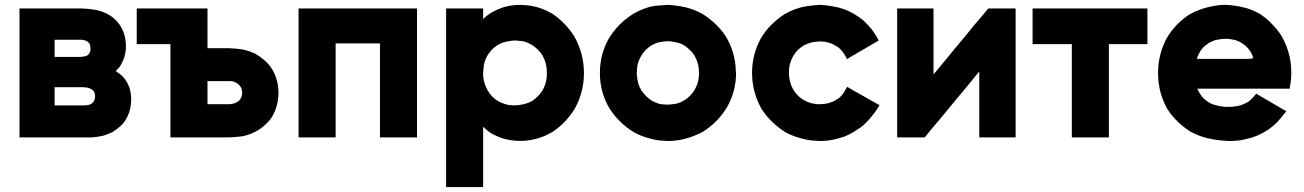

<svg xmlns="http://www.w3.org/2000/svg" viewBox="-20 -544 5256 774"><path d="M446.3 -257.8Q455.1 -252 462.9 -246.1Q470.7 -240.2 477.5 -232.4Q485.4 -223.6 491.2 -213.9Q496.1 -204.1 501 -193.4Q508.8 -168.9 508.8 -142.6Q508.8 -133.8 507.8 -125Q504.9 -90.8 486.3 -60.5Q476.6 -44.9 462.9 -33.2Q449.2 -21.5 433.6 -11.7Q417 -3.9 399.4 2Q380.9 6.8 362.3 8.8Q360.4 8.8 357.4 8.8Q354.5 8.8 351.6 9.8Q348.6 9.8 340.8 9.8Q334 9.8 332 9.8Q299.8 9.8 268.6 9.8Q236.3 9.8 205.1 9.8Q183.6 9.8 163.1 9.8Q142.6 9.8 121.1 9.8Q105.5 9.8 89.8 9.8Q74.2 9.8 58.6 9.8Q58.6 7.8 58.6 4.9Q58.6 2.9 58.6 0Q58.6 -56.6 58.6 -113.3Q58.6 -170.9 58.6 -227.5Q58.6 -266.6 58.6 -305.7Q58.6 -344.7 58.6 -383.8Q58.6 -415 58.6 -446.3Q58.6 -478.5 58.6 -509.8Q61.5 -509.8 64.5 -509.8Q66.4 -509.8 69.3 -509.8Q96.7 -509.8 124 -509.8Q152.3 -509.8 179.7 -509.8Q198.2 -509.8 217.8 -509.8Q236.3 -509.8 254.9 -509.8Q262.7 -509.8 291 -509.8Q319.3 -509.8 311.5 -509.8Q337.9 -508.8 361.3 -504.9Q384.8 -501 408.2 -490.2Q424.8 -482.4 438.5 -470.7Q452.1 -459 462.9 -443.4Q482.4 -414.1 486.3 -379.9Q491.2 -344.7 480.5 -311.5Q477.5 -301.8 472.7 -293Q468.8 -284.2 462.9 -275.4Q460 -271.5 456.1 -267.6Q453.1 -263.7 449.2 -260.7Q448.2 -259.8 448.2 -258.8Q447.3 -258.8 446.3 -257.8ZM200.2 -314.5Q204.1 -314.5 208 -314.5Q211.9 -314.5 215.8 -314.5Q224.6 -314.5 232.4 -314.5Q241.2 -314.5 250 -314.5Q267.6 -314.5 281.2 -314.5Q294.9 -314.5 299.8 -314.5Q299.8 -314.5 299.8 -314.5Q299.8 -314.5 299.8 -314.5Q311.5 -314.5 324.2 -317.4Q335.9 -320.3 341.8 -332Q345.7 -340.8 344.7 -350.6Q344.7 -360.4 340.8 -368.2Q335.9 -375 329.1 -378.9Q322.3 -381.8 314.5 -382.8Q313.5 -382.8 312.5 -382.8Q312.5 -383.8 311.5 -383.8Q307.6 -383.8 304.7 -383.8Q300.8 -383.8 299.8 -383.8Q293.9 -383.8 287.1 -383.8Q280.3 -383.8 274.4 -383.8Q265.6 -383.8 256.8 -383.8Q249 -383.8 240.2 -383.8Q230.5 -383.8 219.7 -383.8Q210 -383.8 200.2 -383.8Q200.2 -380.9 200.2 -378.9Q200.2 -376 200.2 -373Q200.2 -366.2 200.2 -359.4Q200.2 -351.6 200.2 -344.7Q200.2 -337.9 200.2 -331.1Q200.2 -324.2 200.2 -316.4Q200.2 -316.4 200.2 -315.4Q200.2 -314.5 200.2 -314.5ZM200.2 -192.4Q200.2 -189.5 200.2 -186.5Q200.2 -183.6 200.2 -180.7Q200.2 -172.9 200.2 -166Q200.2 -158.2 200.2 -151.4Q200.2 -143.6 200.2 -134.8Q200.2 -127 200.2 -119.1Q205.1 -119.1 210 -119.1Q214.8 -119.1 219.7 -119.1Q229.5 -119.1 239.3 -119.1Q249 -119.1 258.8 -119.1Q273.4 -119.1 288.1 -119.1Q302.7 -119.1 317.4 -119.1Q324.2 -119.1 332 -120.1Q338.9 -121.1 345.7 -124Q349.6 -126 352.5 -128.9Q355.5 -131.8 358.4 -135.7Q363.3 -144.5 363.3 -156.2Q363.3 -168 357.4 -176.8Q354.5 -180.7 350.6 -182.6Q347.7 -185.5 342.8 -187.5Q334 -191.4 325.2 -191.4Q315.4 -192.4 317.4 -192.4Q309.6 -192.4 301.8 -192.4Q293.9 -192.4 286.1 -192.4Q275.4 -192.4 264.6 -192.4Q253.9 -192.4 243.2 -192.4Q233.4 -192.4 224.6 -192.4Q214.8 -192.4 205.1 -192.4Q204.1 -192.4 202.1 -192.4Q201.2 -192.4 200.2 -192.4Z M816.4 -349.6Q825.2 -349.6 834 -349.6Q841.8 -349.6 850.6 -349.6Q858.4 -349.6 866.2 -349.6Q874 -349.6 881.8 -349.6Q886.7 -349.6 892.6 -349.6Q898.4 -349.6 904.3 -349.6Q931.6 -348.6 957 -344.7Q982.4 -339.8 1007.8 -328.1Q1027.3 -317.4 1043 -303.7Q1059.6 -290 1072.3 -272.5Q1101.6 -228.5 1102.5 -172.9Q1102.5 -171.9 1102.5 -169.9Q1102.5 -116.2 1076.2 -72.3Q1063.5 -53.7 1047.9 -40Q1032.2 -25.4 1012.7 -14.6Q977.5 3.9 946.3 6.8Q915 9.8 904.3 9.8Q877 9.8 849.6 9.8Q822.3 9.8 794.9 9.8Q776.4 9.8 758.8 9.8Q740.2 9.8 722.7 9.8Q709 9.8 695.3 9.8Q680.7 9.8 667 9.8Q667 7.8 667 4.9Q667 2.9 667 0Q667 -43 667 -85.9Q667 -127.9 667 -170.9Q667 -200.2 667 -229.5Q667 -258.8 667 -288.1Q667 -307.6 667 -327.1Q667 -346.7 667 -366.2Q654.3 -366.2 641.6 -366.2Q627.9 -366.2 615.2 -366.2Q604.5 -366.2 593.8 -366.2Q584 -366.2 573.2 -366.2Q562.5 -366.2 551.8 -366.2Q542 -366.2 531.2 -366.2Q531.2 -368.2 531.2 -371.1Q531.2 -373 531.2 -376Q531.2 -389.6 531.2 -404.3Q531.2 -418 531.2 -432.6Q531.2 -442.4 531.2 -452.1Q531.2 -460.9 531.2 -470.7Q531.2 -480.5 531.2 -490.2Q531.2 -500 531.2 -509.8Q534.2 -509.8 536.1 -509.8Q539.1 -509.8 541 -509.8Q571.3 -509.8 601.6 -509.8Q631.8 -509.8 662.1 -509.8Q682.6 -509.8 703.1 -509.8Q723.6 -509.8 744.1 -509.8Q762.7 -509.8 780.3 -509.8Q797.9 -509.8 816.4 -509.8Q816.4 -507.8 816.4 -504.9Q816.4 -502.9 816.4 -500Q816.4 -481.4 816.4 -463.9Q816.4 -445.3 816.4 -426.8Q816.4 -415 816.4 -402.3Q816.4 -389.6 816.4 -377Q816.4 -373 816.4 -369.1Q816.4 -365.2 816.4 -360.4Q816.4 -358.4 816.4 -355.5Q816.4 -352.5 816.4 -349.6ZM816.4 -216.8Q816.4 -212.9 816.4 -209Q816.4 -205.1 816.4 -200.2Q816.4 -191.4 816.4 -182.6Q816.4 -173.8 816.4 -165Q816.4 -155.3 816.4 -144.5Q816.4 -134.8 816.4 -124Q819.3 -124 822.3 -124Q826.2 -124 829.1 -124Q836.9 -124 844.7 -124Q851.6 -124 859.4 -124Q875 -124 885.7 -124Q896.5 -124 904.3 -124Q912.1 -124 918.9 -126Q925.8 -127 932.6 -130.9Q937.5 -133.8 942.4 -136.7Q946.3 -140.6 949.2 -145.5Q957 -157.2 956.1 -170.9Q956.1 -184.6 949.2 -195.3Q945.3 -200.2 941.4 -204.1Q936.5 -208 931.6 -210.9Q926.8 -212.9 922.9 -214.8Q918 -215.8 914.1 -216.8Q913.1 -216.8 912.1 -216.8Q912.1 -216.8 911.1 -216.8Q908.2 -216.8 906.2 -216.8Q904.3 -216.8 904.3 -216.8Q898.4 -216.8 892.6 -216.8Q886.7 -216.8 879.9 -216.8Q872.1 -216.8 864.3 -216.8Q855.5 -216.8 847.7 -216.8Q839.8 -216.8 833 -216.8Q825.2 -216.8 817.4 -216.8Q817.4 -216.8 817.4 -216.8Q816.4 -216.8 816.4 -216.8Z M1333 -369.1Q1333 -328.1 1333 -288.1Q1333 -247.1 1333 -207Q1333 -176.8 1333 -147.5Q1333 -118.2 1333 -88.9Q1333 -63.5 1333 -39.1Q1333 -14.6 1333 9.8Q1330.1 9.8 1328.1 9.8Q1325.2 9.8 1323.2 9.8Q1308.6 9.8 1293.9 9.8Q1279.3 9.8 1264.6 9.8Q1253.9 9.8 1244.1 9.8Q1234.4 9.8 1223.6 9.8Q1213.9 9.8 1204.1 9.8Q1194.3 9.8 1183.6 9.8Q1183.6 7.8 1183.6 4.9Q1183.6 2.9 1183.6 0Q1183.6 -56.6 1183.6 -113.3Q1183.6 -170.9 1183.6 -227.5Q1183.6 -266.6 1183.6 -305.7Q1183.6 -344.7 1183.6 -383.8Q1183.6 -415 1183.6 -446.3Q1183.6 -478.5 1183.6 -509.8Q1186.5 -509.8 1189.5 -509.8Q1191.4 -509.8 1194.3 -509.8Q1246.1 -509.8 1297.9 -509.8Q1349.6 -509.8 1401.4 -509.8Q1437.5 -509.8 1472.7 -509.8Q1508.8 -509.8 1543.9 -509.8Q1573.2 -509.8 1602.5 -509.8Q1631.8 -509.8 1661.1 -509.8Q1661.1 -507.8 1661.1 -504.9Q1661.1 -502.9 1661.1 -500Q1661.1 -482.4 1661.1 -463.9Q1661.1 -446.3 1661.1 -428.7Q1661.1 -389.6 1661.1 -350.6Q1661.1 -311.5 1661.1 -272.5Q1661.1 -233.4 1661.1 -194.3Q1661.1 -155.3 1661.1 -116.2Q1661.1 -85 1661.1 -53.7Q1661.1 -21.5 1661.1 9.8Q1658.2 9.8 1656.2 9.8Q1653.3 9.8 1651.4 9.8Q1636.7 9.8 1622.1 9.8Q1607.4 9.8 1592.8 9.8Q1582 9.8 1572.3 9.8Q1562.5 9.8 1551.8 9.8Q1542 9.8 1532.2 9.8Q1522.5 9.8 1511.7 9.8Q1511.7 7.8 1511.7 4.9Q1511.7 2.9 1511.7 0Q1511.7 -43 1511.7 -85.9Q1511.7 -128.9 1511.7 -172.9Q1511.7 -202.1 1511.7 -231.4Q1511.7 -260.7 1511.7 -291Q1511.7 -310.5 1511.7 -330.1Q1511.7 -349.6 1511.7 -369.1Q1492.2 -369.1 1471.7 -369.1Q1451.2 -369.1 1431.6 -369.1Q1416 -369.1 1400.4 -369.1Q1384.8 -369.1 1369.1 -369.1Q1364.3 -369.1 1359.4 -369.1Q1353.5 -369.1 1348.6 -369.1Q1344.7 -369.1 1340.8 -369.1Q1336.9 -369.1 1333 -369.1Z M1927.7 -466.8Q1934.6 -474.6 1942.4 -480.5Q1951.2 -487.3 1959 -492.2Q1972.7 -500 1986.3 -505.9Q2000 -511.7 2015.6 -516.6Q2031.2 -520.5 2046.9 -522.5Q2063.5 -524.4 2080.1 -524.4Q2085.9 -523.4 2092.8 -523.4Q2099.6 -523.4 2106.4 -522.5Q2133.8 -519.5 2159.2 -510.7Q2184.6 -502 2209 -487.3Q2235.4 -468.8 2256.8 -446.3Q2278.3 -423.8 2294.9 -397.5Q2333 -330.1 2334 -252.9Q2334 -251 2334 -249Q2334 -173.8 2297.9 -107.4Q2281.2 -80.1 2260.7 -57.6Q2240.2 -35.2 2213.9 -16.6Q2167 13.7 2112.3 21.5Q2056.6 29.3 2002.9 12.7Q1991.2 8.8 1979.5 2.9Q1967.8 -2 1957 -8.8Q1949.2 -14.6 1941.4 -20.5Q1934.6 -26.4 1927.7 -33.2Q1927.7 -7.8 1927.7 16.6Q1927.7 41 1927.7 66.4Q1927.7 86.9 1927.7 107.4Q1927.7 127.9 1927.7 148.4Q1927.7 164.1 1927.7 179.7Q1927.7 194.3 1927.7 210Q1924.8 210 1922.9 210Q1919.9 210 1918 210Q1903.3 210 1888.7 210Q1874 210 1859.4 210Q1848.6 210 1838.9 210Q1829.1 210 1818.4 210Q1808.6 210 1798.8 210Q1789.1 210 1778.3 210Q1778.3 207 1778.3 205.1Q1778.3 202.1 1778.3 200.2Q1778.3 120.1 1778.3 41Q1778.3 -39.1 1778.3 -118.2Q1778.3 -172.9 1778.3 -227.5Q1778.3 -282.2 1778.3 -336.9Q1778.3 -379.9 1778.3 -422.9Q1778.3 -466.8 1778.3 -509.8Q1781.2 -509.8 1784.2 -509.8Q1786.1 -509.8 1789.1 -509.8Q1803.7 -509.8 1818.4 -509.8Q1833 -509.8 1847.7 -509.8Q1857.4 -509.8 1867.2 -509.8Q1877.9 -509.8 1887.7 -509.8Q1897.5 -509.8 1907.2 -509.8Q1918 -509.8 1927.7 -509.8Q1927.7 -507.8 1927.7 -504.9Q1927.7 -502.9 1927.7 -500Q1927.7 -493.2 1927.7 -486.3Q1927.7 -479.5 1927.7 -473.6Q1927.7 -471.7 1927.7 -469.7Q1927.7 -468.8 1927.7 -466.8ZM2055.7 -380.9Q2037.1 -379.9 2020.5 -376Q2002.9 -372.1 1987.3 -363.3Q1973.6 -354.5 1962.9 -343.8Q1952.1 -332 1944.3 -319.3Q1931.6 -295.9 1929.7 -274.4Q1927.7 -252 1927.7 -250Q1927.7 -247.1 1927.7 -243.2Q1927.7 -240.2 1927.7 -237.3Q1929.7 -221.7 1933.6 -207Q1938.5 -192.4 1946.3 -178.7Q1954.1 -165 1964.8 -154.3Q1975.6 -143.6 1989.3 -135.7Q2000 -129.9 2011.7 -126Q2022.5 -122.1 2034.2 -120.1Q2036.1 -120.1 2037.1 -120.1Q2039.1 -120.1 2040 -120.1Q2047.9 -119.1 2051.8 -119.1Q2055.7 -119.1 2055.7 -119.1Q2074.2 -120.1 2091.8 -124Q2108.4 -127.9 2125 -136.7Q2137.7 -145.5 2148.4 -156.2Q2160.2 -168 2168 -181.6Q2185.5 -212.9 2184.6 -251Q2184.6 -289.1 2167 -320.3Q2158.2 -334 2147.5 -344.7Q2135.7 -356.4 2122.1 -364.3Q2099.6 -377 2079.1 -378.9Q2057.6 -380.9 2055.7 -380.9Z M2671.9 24.4Q2665 23.4 2657.2 23.4Q2649.4 23.4 2642.6 22.5Q2613.3 19.5 2586.9 10.7Q2560.5 2.9 2534.2 -11.7Q2503.9 -30.3 2479.5 -54.7Q2454.1 -79.1 2435.5 -109.4Q2398.4 -173.8 2398.4 -248Q2397.5 -322.3 2433.6 -387.7Q2452.1 -418 2476.6 -443.4Q2501 -467.8 2531.2 -487.3Q2585.9 -518.6 2631.8 -521.5Q2676.8 -524.4 2671.9 -524.4Q2709 -522.5 2743.2 -514.6Q2776.4 -506.8 2809.6 -489.3Q2837.9 -471.7 2861.3 -450.2Q2884.8 -427.7 2903.3 -401.4Q2944.3 -335.9 2946.3 -257.8Q2947.3 -253.9 2947.3 -250Q2947.3 -176.8 2911.1 -112.3Q2892.6 -82 2868.2 -56.6Q2843.8 -32.2 2813.5 -12.7Q2780.3 4.9 2745.1 14.6Q2710 24.4 2671.9 24.4ZM2671.9 -377.9Q2654.3 -377 2638.7 -374Q2622.1 -370.1 2606.4 -361.3Q2592.8 -352.5 2582 -341.8Q2571.3 -330.1 2563.5 -316.4Q2550.8 -293.9 2548.8 -273.4Q2546.9 -252 2546.9 -250Q2546.9 -247.1 2546.9 -244.1Q2546.9 -241.2 2547.9 -238.3Q2548.8 -223.6 2552.7 -209Q2556.6 -195.3 2564.5 -181.6Q2573.2 -168 2584 -157.2Q2594.7 -146.5 2608.4 -137.7Q2634.8 -123 2655.3 -123Q2675.8 -122.1 2671.9 -122.1Q2689.5 -123 2706.1 -126Q2722.7 -129.9 2738.3 -139.6Q2752 -147.5 2762.7 -159.2Q2773.4 -169.9 2781.2 -183.6Q2798.8 -214.8 2797.9 -251Q2797.9 -288.1 2780.3 -318.4Q2772.5 -332 2760.7 -342.8Q2750 -353.5 2736.3 -362.3Q2719.7 -371.1 2702.1 -374Q2684.6 -377.9 2671.9 -377.9Z M3284.2 -377Q3267.6 -376 3252 -373Q3236.3 -369.1 3220.7 -361.3Q3207 -352.5 3196.3 -342.8Q3186.5 -332 3177.7 -318.4Q3160.2 -288.1 3160.2 -252Q3160.2 -214.8 3176.8 -184.6Q3184.6 -170.9 3195.3 -160.2Q3205.1 -149.4 3218.8 -141.6Q3228.5 -135.7 3239.3 -131.8Q3250 -127 3261.7 -126Q3264.6 -125 3267.6 -125Q3270.5 -125 3273.4 -124Q3274.4 -124 3279.3 -124Q3283.2 -124 3284.2 -124Q3296.9 -124 3309.6 -126Q3321.3 -127.9 3333 -132.8Q3341.8 -135.7 3349.6 -140.6Q3356.4 -144.5 3364.3 -150.4Q3375 -160.2 3381.8 -170.9Q3388.7 -181.6 3395.5 -194.3Q3397.5 -192.4 3399.4 -191.4Q3402.3 -190.4 3404.3 -188.5Q3418 -180.7 3431.6 -172.9Q3445.3 -165 3458 -158.2Q3467.8 -152.3 3476.6 -147.5Q3485.4 -142.6 3494.1 -137.7Q3502 -132.8 3509.8 -128.9Q3517.6 -124 3525.4 -120.1Q3523.4 -117.2 3522.5 -115.2Q3521.5 -113.3 3520.5 -111.3Q3505.9 -87.9 3489.3 -69.3Q3473.6 -49.8 3452.1 -32.2Q3436.5 -21.5 3420.9 -11.7Q3404.3 -2 3385.7 5.9Q3361.3 14.6 3336.9 19.5Q3311.5 24.4 3285.2 24.4Q3278.3 23.4 3270.5 23.4Q3262.7 23.4 3254.9 22.5Q3226.6 19.5 3199.2 10.7Q3171.9 2.9 3146.5 -10.7Q3117.2 -29.3 3092.8 -52.7Q3068.4 -76.2 3049.8 -105.5Q3012.7 -170.9 3011.7 -247.1Q3011.7 -248 3011.7 -250Q3011.7 -324.2 3046.9 -388.7Q3064.5 -418.9 3087.9 -442.4Q3112.3 -466.8 3141.6 -486.3Q3188.5 -512.7 3229.5 -518.6Q3270.5 -524.4 3285.2 -524.4Q3311.5 -523.4 3335.9 -518.6Q3361.3 -514.6 3385.7 -505.9Q3405.3 -498 3423.8 -487.3Q3441.4 -476.6 3458 -463.9Q3478.5 -445.3 3494.1 -425.8Q3509.8 -405.3 3522.5 -380.9Q3520.5 -379.9 3518.6 -378.9Q3516.6 -377.9 3514.6 -376Q3501 -368.2 3487.3 -360.4Q3474.6 -352.5 3460.9 -344.7Q3452.1 -339.8 3443.4 -335Q3434.6 -329.1 3425.8 -324.2Q3418 -319.3 3410.2 -315.4Q3402.3 -310.5 3394.5 -305.7Q3392.6 -308.6 3391.6 -310.5Q3390.6 -313.5 3389.6 -315.4Q3383.8 -326.2 3377 -335Q3369.1 -344.7 3360.4 -352.5Q3352.5 -357.4 3343.8 -362.3Q3335.9 -367.2 3327.1 -370.1Q3318.4 -373 3309.6 -375Q3300.8 -376 3291 -377Q3289.1 -377 3287.1 -377Q3284.2 -377 3284.2 -377Z M3743.2 -244.1Q3765.6 -270.5 3788.1 -297.9Q3809.6 -324.2 3832 -351.6Q3850.6 -374 3869.1 -395.5Q3887.7 -418 3905.3 -440.4Q3919.9 -458 3934.6 -474.6Q3949.2 -492.2 3963.9 -509.8Q3964.8 -509.8 3965.8 -509.8Q3966.8 -509.8 3967.8 -509.8Q3971.7 -509.8 3974.6 -509.8Q3978.5 -509.8 3981.4 -509.8Q3989.3 -509.8 3997.1 -509.8Q4003.9 -509.8 4011.7 -509.8Q4019.5 -509.8 4026.4 -509.8Q4034.2 -509.8 4042 -509.8Q4049.8 -509.8 4057.6 -509.8Q4066.4 -509.8 4074.2 -509.8Q4074.2 -507.8 4074.2 -504.9Q4074.2 -502.9 4074.2 -500Q4074.2 -443.4 4074.2 -386.7Q4074.2 -329.1 4074.2 -272.5Q4074.2 -233.4 4074.2 -194.3Q4074.2 -155.3 4074.2 -116.2Q4074.2 -85 4074.2 -53.7Q4074.2 -21.5 4074.2 9.8Q4071.3 9.8 4069.3 9.8Q4066.4 9.8 4064.5 9.8Q4049.8 9.8 4035.2 9.8Q4021.5 9.8 4006.8 9.8Q3997.1 9.8 3987.3 9.8Q3977.5 9.8 3967.8 9.8Q3958 9.8 3948.2 9.8Q3937.5 9.8 3927.7 9.8Q3927.7 7.8 3927.7 4.9Q3927.7 2.9 3927.7 0Q3927.7 -32.2 3927.7 -64.5Q3927.7 -96.7 3927.7 -128.9Q3927.7 -151.4 3927.7 -173.8Q3927.7 -195.3 3927.7 -217.8Q3927.7 -227.5 3927.7 -237.3Q3927.7 -247.1 3927.7 -255.9Q3906.2 -229.5 3883.8 -202.1Q3861.3 -175.8 3838.9 -148.4Q3820.3 -126 3802.7 -104.5Q3784.2 -82 3765.6 -59.6Q3751 -42 3736.3 -25.4Q3722.7 -7.8 3708 9.8Q3707 9.8 3705.1 9.8Q3704.1 9.8 3703.1 9.8Q3692.4 9.8 3681.6 9.8Q3669.9 9.8 3659.2 9.8Q3652.3 9.8 3644.5 9.8Q3636.7 9.8 3629.9 9.8Q3621.1 9.8 3613.3 9.8Q3605.5 9.8 3596.7 9.8Q3596.7 7.8 3596.7 4.9Q3596.7 2.9 3596.7 0Q3596.7 -56.6 3596.7 -113.3Q3596.7 -170.9 3596.7 -227.5Q3596.7 -266.6 3596.7 -305.7Q3596.7 -344.7 3596.7 -383.8Q3596.7 -415 3596.7 -446.3Q3596.7 -478.5 3596.7 -509.8Q3599.6 -509.8 3602.5 -509.8Q3604.5 -509.8 3607.4 -509.8Q3621.1 -509.8 3635.7 -509.8Q3650.4 -509.8 3664.1 -509.8Q3673.8 -509.8 3683.6 -509.8Q3694.3 -509.8 3704.1 -509.8Q3713.9 -509.8 3723.6 -509.8Q3733.4 -509.8 3743.2 -509.8Q3743.2 -507.8 3743.2 -504.9Q3743.2 -502.9 3743.2 -500Q3743.2 -467.8 3743.2 -435.5Q3743.2 -403.3 3743.2 -371.1Q3743.2 -348.6 3743.2 -326.2Q3743.2 -304.7 3743.2 -282.2Q3743.2 -274.4 3743.2 -267.6Q3743.2 -259.8 3743.2 -252.9Q3743.2 -251 3743.2 -248Q3743.2 -246.1 3743.2 -244.1Z M4300.8 -366.2Q4285.2 -366.2 4269.5 -366.2Q4254.9 -366.2 4239.3 -366.2Q4226.6 -366.2 4213.9 -366.2Q4202.1 -366.2 4189.5 -366.2Q4177.7 -366.2 4166 -366.2Q4154.3 -366.2 4142.6 -366.2Q4142.6 -368.2 4142.6 -371.1Q4142.6 -373 4142.6 -376Q4142.6 -389.6 4142.6 -404.3Q4142.6 -418 4142.6 -432.6Q4142.6 -442.4 4142.6 -452.1Q4142.6 -460.9 4142.6 -470.7Q4142.6 -480.5 4142.6 -490.2Q4142.6 -500 4142.6 -509.8Q4145.5 -509.8 4147.5 -509.8Q4150.4 -509.8 4152.3 -509.8Q4203.1 -509.8 4253.9 -509.8Q4303.7 -509.8 4354.5 -509.8Q4388.7 -509.8 4423.8 -509.8Q4458 -509.8 4492.2 -509.8Q4520.5 -509.8 4548.8 -509.8Q4577.1 -509.8 4605.5 -509.8Q4605.5 -507.8 4605.5 -504.9Q4605.5 -502.9 4605.5 -500Q4605.5 -495.1 4605.5 -491.2Q4605.5 -486.3 4605.5 -482.4Q4605.5 -472.7 4605.5 -462.9Q4605.5 -453.1 4605.5 -443.4Q4605.5 -433.6 4605.5 -423.8Q4605.5 -415 4605.5 -405.3Q4605.5 -395.5 4605.5 -385.7Q4605.5 -376 4605.5 -366.2Q4603.5 -366.2 4600.6 -366.2Q4598.6 -366.2 4595.7 -366.2Q4578.1 -366.2 4560.5 -366.2Q4543 -366.2 4524.4 -366.2Q4512.7 -366.2 4501 -366.2Q4488.3 -366.2 4476.6 -366.2Q4469.7 -366.2 4462.9 -366.2Q4456.1 -366.2 4450.2 -366.2Q4450.2 -326.2 4450.2 -285.2Q4450.2 -245.1 4450.2 -205.1Q4450.2 -175.8 4450.2 -146.5Q4450.2 -117.2 4450.2 -87.9Q4450.2 -63.5 4450.2 -39.1Q4450.2 -14.6 4450.2 9.8Q4447.3 9.8 4444.3 9.8Q4442.4 9.8 4439.5 9.8Q4424.8 9.8 4410.2 9.8Q4395.5 9.8 4380.9 9.8Q4371.1 9.8 4361.3 9.8Q4350.6 9.8 4340.8 9.8Q4331.1 9.8 4321.3 9.8Q4310.5 9.8 4300.8 9.8Q4300.8 7.8 4300.8 4.9Q4300.8 2.9 4300.8 0Q4300.8 -43 4300.8 -85.9Q4300.8 -127.9 4300.8 -170.9Q4300.8 -200.2 4300.8 -229.5Q4300.8 -258.8 4300.8 -288.1Q4300.8 -297.9 4300.8 -307.6Q4300.8 -317.4 4300.8 -327.1Q4300.8 -336.9 4300.8 -346.7Q4300.8 -356.4 4300.8 -366.2Z M4806.6 -186.5Q4810.5 -176.8 4816.4 -168Q4822.3 -158.2 4829.1 -150.4Q4836.9 -141.6 4846.7 -135.7Q4855.5 -128.9 4867.2 -124Q4877.9 -120.1 4888.7 -118.2Q4899.4 -115.2 4911.1 -114.3Q4913.1 -114.3 4916 -113.3Q4918 -113.3 4919.9 -113.3Q4920.9 -113.3 4926.8 -113.3Q4932.6 -113.3 4934.6 -113.3Q4947.3 -113.3 4959 -115.2Q4970.7 -116.2 4983.4 -120.1Q4990.2 -123 4997.1 -126Q5003.9 -128.9 5010.7 -132.8Q5020.5 -139.6 5028.3 -148.4Q5036.1 -156.2 5043.9 -166Q5045.9 -165 5047.9 -164.1Q5049.8 -163.1 5051.8 -162.1Q5063.5 -154.3 5076.2 -147.5Q5088.9 -139.6 5101.6 -132.8Q5109.4 -127.9 5118.2 -123Q5126 -118.2 5134.8 -113.3Q5142.6 -109.4 5149.4 -104.5Q5157.2 -100.6 5165 -96.7Q5163.1 -93.8 5162.1 -91.8Q5160.2 -89.8 5158.2 -86.9Q5144.5 -69.3 5129.9 -52.7Q5114.3 -37.1 5095.7 -23.4Q5080.1 -12.7 5062.5 -3.9Q5044.9 4.9 5026.4 10.7Q5025.4 10.7 4999 17.6Q4973.6 24.4 4932.6 24.4Q4891.6 22.5 4854.5 14.6Q4816.4 6.8 4780.3 -12.7Q4752 -30.3 4728.5 -52.7Q4705.1 -75.2 4686.5 -103.5Q4649.4 -168.9 4648.4 -246.1Q4648.4 -248 4648.4 -250Q4648.4 -325.2 4683.6 -390.6Q4700.2 -418.9 4723.6 -443.4Q4746.1 -466.8 4774.4 -485.4Q4794.9 -497.1 4816.4 -504.9Q4837.9 -512.7 4856.4 -516.6Q4891.6 -524.4 4912.1 -524.4Q4932.6 -524.4 4921.9 -524.4Q4960.9 -522.5 4995.1 -513.7Q5029.3 -505.9 5062.5 -485.4Q5087.9 -468.8 5108.4 -446.3Q5129.9 -424.8 5146.5 -398.4Q5168.9 -359.4 5178.7 -315.4Q5185.5 -283.2 5185.5 -250Q5185.5 -238.3 5184.6 -225.6Q5183.6 -221.7 5183.6 -216.8Q5182.6 -212.9 5182.6 -209Q5181.6 -203.1 5180.7 -198.2Q5179.7 -192.4 5178.7 -186.5Q5176.8 -186.5 5174.8 -186.5Q5172.9 -186.5 5169.9 -186.5Q5125 -186.5 5079.1 -186.5Q5034.2 -186.5 4988.3 -186.5Q4958 -186.5 4928.7 -186.5Q4898.4 -186.5 4868.2 -186.5Q4859.4 -186.5 4850.6 -186.5Q4841.8 -186.5 4833 -186.5Q4826.2 -186.5 4820.3 -186.5Q4813.5 -186.5 4806.6 -186.5ZM4804.7 -306.6Q4816.4 -306.6 4827.1 -306.6Q4838.9 -306.6 4850.6 -306.6Q4871.1 -306.6 4890.6 -306.6Q4910.2 -306.6 4930.7 -306.6Q4950.2 -306.6 4969.7 -306.6Q4990.2 -306.6 5009.8 -306.6Q5018.6 -306.6 5028.3 -308.6Q5038.1 -310.5 5045.9 -306.6Q5049.8 -305.7 5044.9 -299.8Q5040 -294.9 5036.1 -294.9Q5033.2 -294.9 5034.2 -299.8Q5034.2 -303.7 5033.2 -306.6Q5033.2 -308.6 5032.2 -309.6Q5032.2 -311.5 5031.2 -312.5Q5028.3 -323.2 5023.4 -332Q5017.6 -341.8 5010.7 -349.6Q5002.9 -359.4 4993.2 -365.2Q4984.4 -372.1 4972.7 -377.9Q4960.9 -382.8 4948.2 -384.8Q4935.5 -387.7 4921.9 -387.7Q4907.2 -387.7 4892.6 -384.8Q4877 -382.8 4863.3 -376Q4852.5 -371.1 4842.8 -363.3Q4833 -356.4 4825.2 -346.7Q4818.4 -337.9 4813.5 -328.1Q4808.6 -318.4 4804.7 -307.6Q4804.7 -307.6 4804.7 -307.6Q4804.7 -307.6 4804.7 -306.6Z"/></svg>

Font: LeFont
Style: Bold
Weight: 800
Designer: Leryon MEDIA
Version: Version 1.0